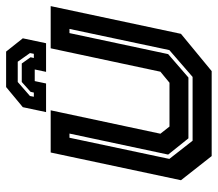

<svg xmlns="http://www.w3.org/2000/svg" viewBox="-63 -667 730 644"><g transform="rotate(-90 302.0 -345.0)"><path d="M100.5 0 19.5 -103 112.5 -540H254L175.5 -172L199.5 -141.5H346.5L383.5 -172L462 -540H603.5L510.5 -103L385.5 0ZM152 -64H366L456 -142L527 -477H513L442.5 -146L364 -78H160L105.5 -146L176 -477H162L91 -142ZM451 -689.5 495.5 -633.5 479 -555.5H383L391 -593.5H352L344 -555.5H248L264.5 -633.5L332 -689.5ZM417 -650.5H349L302 -609.5L299.5 -596.5H313.5L316 -607.5L349 -637H411L432 -607.5L429.5 -596.5H443.5L446 -609.5Z"/></g></svg>

Font: Tourney Thin
Style: Bold Italic
Weight: 700
Italic angle: -12°
Version: Version 1.015